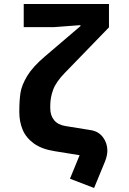

<svg xmlns="http://www.w3.org/2000/svg" viewBox="-20 -760 640 955"><path d="M98 -740H522V-624L302 -397Q259 -353 244.5 -314Q230 -275 230 -235V-221Q230 -186 249 -162.5Q268 -139 306 -133L430 -113Q470 -107 492 -77.5Q514 -48 514 -11Q514 14 502 44L448 175L328 129L376 12L252 -8Q188 -18 149 -46Q110 -74 93 -114Q76 -154 76 -203Q76 -261 82 -299Q88 -337 115.5 -382.5Q143 -428 203 -479L380 -630V-635L248 -625H98Z"/></svg>

Font: iA Writer Quattro V
Style: Regular
Weight: 400
Designer: Mike Abbink, Paul van der Laan, Pieter van Rosmalen, Oliver Reichenstein
Foundry: Information Architects Inc.
Version: Version 2.000